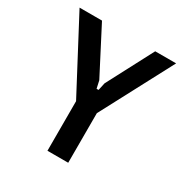

<svg xmlns="http://www.w3.org/2000/svg" viewBox="-180 -949 1061 1097"><g transform="rotate(30 350.0 -400.0)"><path d="M180 -800H32L282 -327V0H419V-327L669 -800H531L372 -497L361 -447H348L337 -497Z"/></g></svg>

Font: Martian Mono Std Md
Style: Regular
Weight: 500
Monospace: yes
Designer: Roman Shamin
Foundry: Evil Martians
Version: Version 1.000